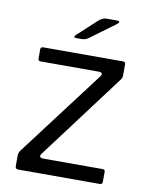

<svg xmlns="http://www.w3.org/2000/svg" viewBox="-77 -714 589 767"><g transform="rotate(10 218.0 -330.5)"><path d="M141.8 -63H381.5Q392.7 -63 391.7 -52.7V-13.7Q391.7 -2.5 381.3 -2.5H50.2Q38.3 -2.5 38.3 -13.5V-58.7Q38.3 -68.3 45.5 -78.3L308.2 -425.7Q320.8 -442.7 299.3 -443.5H63.8Q54.2 -443.5 53.2 -451.3V-490.5Q53.3 -500.7 64 -500.7H387Q397.5 -500.7 397.5 -491.3V-444.3Q397.5 -435.8 390.5 -426.7L133.2 -83.7Q117.2 -63.8 141.8 -63ZM184.3 -572.5 258.8 -641.2Q276.2 -657.5 293.2 -657.5H334.8Q354.7 -657.3 337.5 -643.2L244.8 -575.2Q229.2 -560.8 211.8 -560H186.3Q171.8 -560 184.3 -572.5Z"/></g></svg>

Font: Vivano Light
Style: Regular
Weight: 300
Designer: Joe Prince, Josias Burgherr
Version: Version 2.064;September 19, 2022;FontCreator 14.0.0.2877 64-